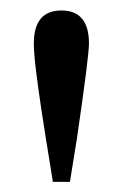

<svg xmlns="http://www.w3.org/2000/svg" viewBox="-20 -827 238 374"><path d="M153.3 -742.2Q153.3 -717.8 129.9 -557.6L116.2 -472.7H83L69.3 -557.6Q67.4 -569.3 61 -610.8Q54.7 -652.3 50.3 -688Q45.9 -723.6 45.9 -742.2Q45.9 -806.6 99.6 -806.6Q153.3 -806.6 153.3 -742.2Z"/></svg>

Font: GenYoMin TW TTF Medium
Style: Regular
Weight: 500
Version: Version 1.300